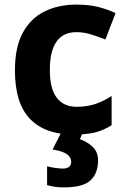

<svg xmlns="http://www.w3.org/2000/svg" viewBox="-20 -576 554 836"><path d="M300 10Q178 10 111.5 -57.5Q45 -125 45 -270Q45 -370 79 -433Q113 -496 173.5 -526Q234 -556 313 -556Q369 -556 410.5 -545Q452 -534 483 -519L439 -404Q404 -418 373.5 -427Q343 -436 313 -436Q197 -436 197 -271Q197 -189 227.5 -150Q258 -111 313 -111Q360 -111 396 -123.5Q432 -136 466 -158V-31Q432 -9 394.5 0.5Q357 10 300 10ZM407 122Q407 178 374.5 209Q342 240 256 240Q234 240 216.5 237Q199 234 185 230V148Q199 152 219.5 155Q240 158 255 158Q269 158 279.5 151.5Q290 145 290 128Q290 110 272 96Q254 82 209 75L247 0H341L328 30Q358 40 382.5 62.5Q407 85 407 122Z"/></svg>

Font: Noto IKEA Simplified Chinese
Style: Bold
Weight: 700
Designer: Monotype Design Team
Foundry: Monotype Imaging Inc.
Version: Version 1.100